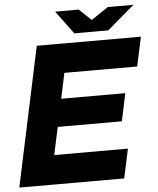

<svg xmlns="http://www.w3.org/2000/svg" viewBox="-68 -899 778 948"><g transform="rotate(-5 320.5 -425.0)"><path d="M-11 0 136 -690H291L144 0ZM57 0 88 -145H540L509 0ZM117 -282 146 -419H551L522 -282ZM173 -545 204 -690H652L621 -545ZM365 -735 387 -773 502 -850H629L494 -735ZM326 -735 241 -850H358L439 -773L455 -735Z"/></g></svg>

Font: Radio Canada Big
Style: Bold Italic
Weight: 700
Italic angle: -12°
Designer: Étienne Aubert Bonn
Foundry: Coppers and Brasses
Version: Version 1.001